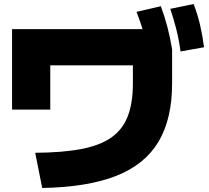

<svg xmlns="http://www.w3.org/2000/svg" viewBox="-20 -875 1040 955"><path d="M155 -115Q292 -116 385.5 -134Q479 -152 535 -192Q591 -232 616 -298Q641 -364 641 -460V-550H230V-330H40V-730H806L836 -630V-460Q836 -283 768 -169.5Q700 -56 557.5 0Q415 56 190 60ZM717 -605Q707 -664 693.5 -713.5Q680 -763 659 -816L780 -844Q799 -793 812.5 -741.5Q826 -690 836 -630ZM878 -619Q870 -678 857.5 -727.5Q845 -777 827 -831L943 -855Q963 -803 975 -751.5Q987 -700 995 -640Z"/></svg>

Font: M PLUS 1 Thin Black
Style: Regular
Weight: 900
Version: Version 1.001